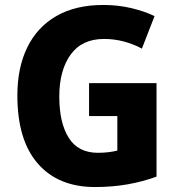

<svg xmlns="http://www.w3.org/2000/svg" viewBox="-20 -744 717 774"><path d="M339 -409H611V-32Q557 -12 495 -1Q433 10 363 10Q215 10 132.5 -84.5Q50 -179 50 -359Q50 -471 90 -553Q130 -635 207.5 -679.5Q285 -724 397 -724Q455 -724 508.5 -711.5Q562 -699 603 -679L552 -548Q519 -566 480 -576.5Q441 -587 399 -587Q310 -587 264.5 -523.5Q219 -460 219 -355Q219 -249 257 -188.5Q295 -128 375 -128Q397 -128 417.5 -130.5Q438 -133 453 -137V-276H339Z"/></svg>

Font: Noto Sans Arabic SemCond ExtBd
Style: Regular
Weight: 800
Width: 4
Designer: Monotype Design Team, Nadine Chahine, Nizar Qandah and Khaled Hosny
Foundry: Monotype Imaging Inc.
Version: Version 2.012; ttfautohint (v1.8.4.7-5d5b)